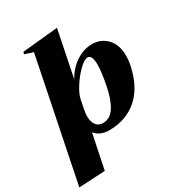

<svg xmlns="http://www.w3.org/2000/svg" viewBox="-214 -835 1096 1191"><g transform="rotate(-30 333.5 -239.5)"><path d="M178 -644Q168 -646 118 -663L122 -678L377 -703L310 -373Q346 -437 401 -472Q456 -507 514 -507Q577 -507 619.5 -462.5Q662 -418 662 -338Q662 -307 655 -273Q626 -133 544 -61.5Q462 10 341 10Q275 10 241 -33L190 214L2 224ZM463 -238Q481 -330 481 -379Q481 -449 449 -449Q426 -449 389 -413.5Q352 -378 320.5 -329Q289 -280 282 -244L268 -173Q264 -154 264 -133Q264 -95 281 -71.5Q298 -48 330 -48Q381 -48 413 -97Q445 -146 463 -238Z"/></g></svg>

Font: Trirong Black
Style: Italic
Weight: 900
Italic angle: -12°
Designer: Katatrad Team
Foundry: CadsonDemak
Version: Version 1.001